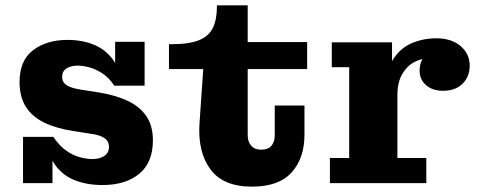

<svg xmlns="http://www.w3.org/2000/svg" viewBox="-20 -684 1793 717"><path d="M363 7Q304 7 258 -11.5Q212 -30 184.5 -70Q157 -110 152 -173H179Q202 -139 228 -121Q254 -103 279.5 -96.5Q305 -90 324 -90Q353 -90 370 -102Q387 -114 387 -135Q387 -150 379.5 -159.5Q372 -169 356 -175.5Q340 -182 315 -185L252 -195Q188 -205 143.5 -227Q99 -249 76 -286Q53 -323 53 -378Q53 -458 103.5 -496.5Q154 -535 232 -535Q286 -535 329.5 -517.5Q373 -500 401 -462.5Q429 -425 433 -364H407Q387 -394 361.5 -410.5Q336 -427 311.5 -433Q287 -439 270 -439Q245 -439 228.5 -428.5Q212 -418 212 -397Q212 -383 219.5 -374Q227 -365 242.5 -359Q258 -353 283 -349L348 -339Q410 -329 455.5 -308Q501 -287 526 -251Q551 -215 551 -160Q551 -77 500 -35Q449 7 363 7ZM66 0V-173H152L176 -122V0ZM433 -364 410 -414V-528H520V-364Z M921 13Q813 13 765.5 -52Q718 -117 725 -223L739 -426H611V-519H621Q687 -519 723.5 -534Q760 -549 775 -580Q790 -611 790 -659V-664H905V-179Q905 -155 918 -140Q931 -125 955 -125Q981 -125 993.5 -139.5Q1006 -154 1006 -179V-290H1117V-181Q1117 -93 1069 -40Q1021 13 921 13ZM905 -426V-527H1127V-426Z M1212 0V-94H1284V-433H1219V-526H1444V-345L1464 -349V-94H1572V0ZM1414 -327Q1417 -410 1444.5 -456.5Q1472 -503 1516 -522Q1560 -541 1609 -541Q1666 -541 1700 -512Q1734 -483 1734 -439Q1734 -398 1707.5 -371.5Q1681 -345 1635 -345Q1595 -345 1571 -366Q1547 -387 1547 -420Q1547 -459 1571.5 -479Q1596 -499 1651 -495L1641 -437Q1636 -451 1620.5 -458.5Q1605 -466 1581 -466Q1553 -466 1526 -451.5Q1499 -437 1481.5 -406.5Q1464 -376 1464 -327Z"/></svg>

Font: Montagu Slab 24pt
Style: Bold
Weight: 700
Designer: Florian Karsten
Foundry: Florian Karsten
Version: Version 1.000